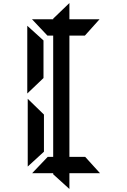

<svg xmlns="http://www.w3.org/2000/svg" viewBox="-20 -930 840 1267"><path d="M192 213 295 105H331V-695H293L191 -803H331V-807L438 -910V-803H637L540 -695H438V105H542L640 213H438V317L331 220V213ZM163 -278 270 -174V71L163 169ZM160 -313V-760L267 -663V-415Z"/></svg>

Font: Digital Numbers
Style: Regular
Weight: 400
Version: Version 001.102